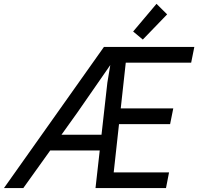

<svg xmlns="http://www.w3.org/2000/svg" viewBox="-70 -959 1011 979"><path d="M-49.8 0 460 -719.7H522.5L508.8 -627H492.2L324.2 -384.8L48.8 0ZM164.1 -191.9 178.7 -272H505.9L498 -191.9ZM417 0 477.5 -538.1 507.8 -719.7H920.9L904.8 -639.6H571.3L509.8 -80.1H792L776.4 0ZM526.4 -326.2 536.1 -406.2H813.5L797.4 -326.2ZM658.2 -757.3 608.9 -798.3 728 -939.5 782.2 -885.7Z"/></svg>

Font: Reddit Sans
Style: Italic
Weight: 400
Italic angle: -11.25°
Designer: Stephen Hutchings
Version: Version 1.013